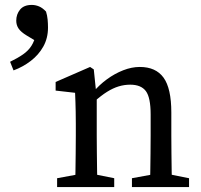

<svg xmlns="http://www.w3.org/2000/svg" viewBox="-20 -760 818 780"><path d="M109 -740Q124 -740 138.5 -734Q153 -728 167 -713Q172 -697 173.5 -680.5Q175 -664 175 -648Q175 -605 156 -571Q137 -537 105 -512.5Q73 -488 35 -474L21 -509Q52 -524 73.5 -539Q95 -554 107.5 -573.5Q120 -593 126 -621L138 -586L88 -616Q65 -630 55.5 -644Q46 -658 46 -676Q46 -702 61.5 -721Q77 -740 109 -740ZM212 0V-36L321 -56H344L444 -36V0ZM285 0Q286 -23 286.5 -60.5Q287 -98 287.5 -138.5Q288 -179 288 -210V-258Q288 -286 287.5 -306.5Q287 -327 286.5 -345Q286 -363 285 -383L206 -392V-427L346 -488L361 -478L373 -362V-361V-210Q373 -179 373.5 -138.5Q374 -98 374.5 -60.5Q375 -23 376 0ZM516 0V-36L625 -56H648L748 -36V0ZM589 0Q590 -23 590.5 -60Q591 -97 591.5 -137.5Q592 -178 592 -210V-295Q592 -364 572.5 -390Q553 -416 509 -416Q485 -416 462 -409Q439 -402 415 -387Q391 -372 363 -347L350 -385H358Q383 -415 414.5 -438Q446 -461 480.5 -474.5Q515 -488 548 -488Q613 -488 644.5 -444.5Q676 -401 676 -303V-210Q676 -178 676.5 -137.5Q677 -97 677.5 -60Q678 -23 679 0Z"/></svg>

Font: Source Serif 4 Variable
Style: Regular
Weight: 400
Designer: Frank Grießhammer
Foundry: Adobe
Version: Version 4.005;hotconv 1.1.0;makeotfexe 2.6.0